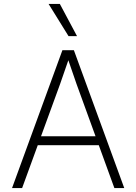

<svg xmlns="http://www.w3.org/2000/svg" viewBox="-20 -952 690 972"><path d="M143 -217V-262H507V-217ZM296 -698H354L609 0H559L367 -528L326 -647L284 -526L92 0H41ZM370 -769H327L226 -932H283Z"/></svg>

Font: Azeret Mono Thin Thin
Style: Regular
Weight: 250
Version: Version 1.002